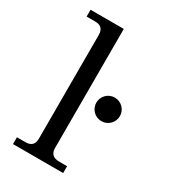

<svg xmlns="http://www.w3.org/2000/svg" viewBox="-189 -863 843 955"><g transform="rotate(30 232.5 -385.5)"><path d="M331.1 0H43V-39.1H92.3Q141.1 -39.1 141.1 -87.9V-683.6Q141.1 -732.4 92.3 -732.4H43V-771.5H233.9V-87.9Q233.9 -39.1 286.1 -39.1H331.1ZM366.7 -318.4Q353 -318.4 340.6 -323.5Q328.1 -328.6 318.6 -338.1Q309.1 -347.7 304 -360.1Q298.8 -372.6 298.8 -386.2Q298.8 -399.4 304 -411.9Q309.1 -424.3 318.6 -433.8Q328.1 -443.4 340.6 -448.5Q353 -453.6 366.7 -453.6Q379.9 -453.6 392.3 -448.5Q404.8 -443.4 414.3 -433.8Q423.8 -424.3 429 -411.9Q434.1 -399.4 434.1 -386.2Q434.1 -372.6 429 -360.1Q423.8 -347.7 414.3 -338.1Q404.8 -328.6 392.3 -323.5Q379.9 -318.4 366.7 -318.4Z"/></g></svg>

Font: Munson
Style: Regular
Weight: 400
Designer: Paul James MIller
Foundry: High-Logic / Made with FontCreator
Version: Version 2.10;May 5, 2019;FontCreator 11.5.0.2430 64-bit